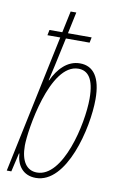

<svg xmlns="http://www.w3.org/2000/svg" viewBox="-87 -810 548 870"><g transform="rotate(10 187.0 -375.0)"><path d="M141 10C282 10 346 -253 346 -388C346 -488 311 -536 249 -536C191 -536 150 -491 124 -436H122C133 -481 139 -512 166 -636H275L280 -661H171L192 -760H166L145 -661H86L81 -636H140L6 0H27L47 -86H49C52 -33 81 10 141 10ZM142 -15C93 -15 67 -56 67 -126C67 -195 115 -511 246 -511C289 -511 319 -479 319 -386C319 -267 261 -15 142 -15Z"/></g></svg>

Font: Noto Sans ExtraCondensed Thin
Style: Italic
Weight: 100
Width: 2
Italic angle: -12°
Designer: Monotype Design Team
Foundry: Monotype Imaging Inc.
Version: Version 2.013